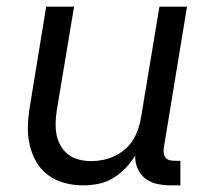

<svg xmlns="http://www.w3.org/2000/svg" viewBox="-20 -550 640 578"><path d="M230 8Q201 8 173.5 0.5Q146 -7 124 -23.5Q102 -40 88.5 -64Q75 -88 69 -115Q63 -142 64 -171.5Q65 -201 70 -230L119 -530H203L151 -218Q148 -199 147.5 -180Q147 -161 150.5 -143.5Q154 -126 163 -110.5Q172 -95 186 -84.5Q200 -74 218 -69.5Q236 -65 255 -65Q272 -65 289.5 -68.5Q307 -72 323.5 -79.5Q340 -87 354.5 -99Q369 -111 379 -126.5Q389 -142 395 -159Q401 -176 404 -193L460 -530H543L473 -104Q472 -96 473 -88.5Q474 -81 478.5 -75.5Q483 -70 490 -68Q497 -66 505 -66H523V8H493Q472 8 452 3.5Q432 -1 417 -13Q402 -25 394 -43.5Q386 -62 387 -82Q375 -62 358 -44Q341 -26 320 -13.5Q299 -1 276 3.5Q253 8 230 8Z"/></svg>

Font: Iosevka Curly Extended
Style: Italic
Weight: 400
Width: 7
Italic angle: -9°
Monospace: yes
Designer: Belleve Invis
Foundry: Belleve Invis
Version: Version 11.1.0; ttfautohint (v1.8.3)